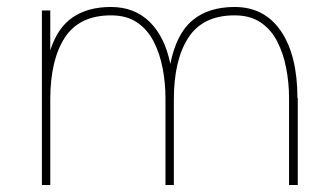

<svg xmlns="http://www.w3.org/2000/svg" viewBox="-20 -530 963 550"><path d="M100 0V-500H124V-386Q145 -451 188.5 -480.5Q232 -510 298 -510Q365 -510 408.5 -467.5Q452 -425 468 -347Q485 -433 531 -471.5Q577 -510 652 -510Q738 -510 785 -440.5Q832 -371 832 -249H833V0H808V-249Q808 -292 800 -334Q792 -376 774.5 -410.5Q757 -445 727 -465.5Q697 -486 652 -486Q561 -486 519.5 -422Q478 -358 478 -245V0H454V-249Q454 -292 446 -334Q438 -376 420.5 -410.5Q403 -445 373 -465.5Q343 -486 298 -486Q207 -486 165.5 -422Q124 -358 124 -245V0Z"/></svg>

Font: Haskoy Thin
Style: Regular
Weight: 100
Designer: Ertekin Erdin
Foundry: Ertekin Erdin
Version: Version 2.000; ttfautohint (v1.8.4.7-5d5b)